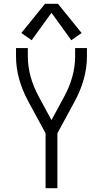

<svg xmlns="http://www.w3.org/2000/svg" viewBox="-20 -987 540 1007"><path d="M219 0V-288L130 -452Q64 -573 64 -691V-735H126V-691Q126 -586 184 -479L250 -357L316 -479Q374 -586 374 -691V-735H436V-691Q436 -573 370 -452L281 -288V0ZM146 -776 92 -814 216 -967H284L408 -814L354 -776L250 -920Z"/></svg>

Font: Iosevka SS01 Light
Style: Regular
Weight: 300
Monospace: yes
Designer: Belleve Invis
Foundry: Belleve Invis
Version: 2.3.3; ttfautohint (v1.8.3)